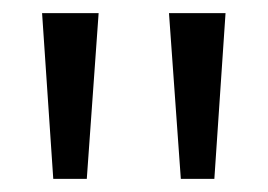

<svg xmlns="http://www.w3.org/2000/svg" viewBox="-20 -770 407 292"><path d="M130 -750 112 -498H61L44 -750ZM323 -750 306 -498H255L237 -750Z"/></svg>

Font: Puffins on Iceburgs
Style: Regular
Weight: 400
Version: Version 1.0